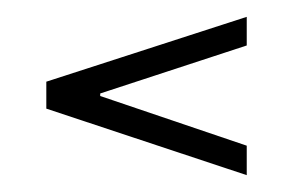

<svg xmlns="http://www.w3.org/2000/svg" viewBox="-20 -426 348 228"><path d="M273 -218 35 -297V-329L273 -406V-372L99 -315V-312L273 -253Z"/></svg>

Font: Moniqa Paragraph
Style: Regular
Weight: 400
Designer: Rajesh Rajput
Foundry: Rajesh Rajput
Version: Version 1.000